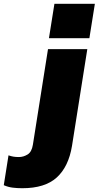

<svg xmlns="http://www.w3.org/2000/svg" viewBox="-158 -770 522 1016"><path d="M101 -568 130 -750H344L315 -568ZM-40 226Q-67 226 -91 223Q-115 220 -138 210L-113 52Q-99 57 -86.5 59Q-74 61 -58 61Q-34 61 -12 47.5Q10 34 16 -4L96 -510H304L223 2Q205 112 142.5 169Q80 226 -40 226Z"/></svg>

Font: Mulish ExtraBlack
Style: Italic
Weight: 1000
Italic angle: -9°
Designer: Vernon Adams
Foundry: Vernon Adams
Version: Version 3.603; ttfautohint (v1.8.3)